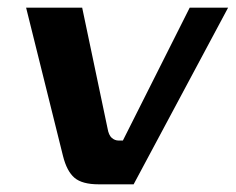

<svg xmlns="http://www.w3.org/2000/svg" viewBox="-20 -480 614 500"><path d="M237 0Q194 0 174 -17Q154 -34 144 -74L48 -460H194L260 -146Q263 -128 271 -121Q279 -114 289 -114H300L474 -460H574L328 0Z"/></svg>

Font: Genos SemiBold
Style: Italic
Weight: 600
Italic angle: -8°
Version: Version 1.010